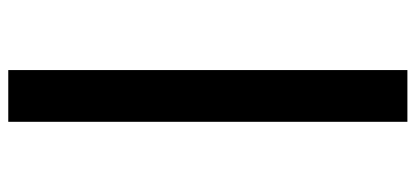

<svg xmlns="http://www.w3.org/2000/svg" viewBox="-289 -620 1000 462"><g transform="rotate(-90 211.0 -389.0)"><path d="M148.9 91.3H273.4V-869.1H148.9Z"/></g></svg>

Font: Merriweather Sans
Style: Bold
Weight: 700
Designer: Eben Sorkin ( eben@eyebytes.com )
Foundry: Eben Sorkin
Version: Version 1.003